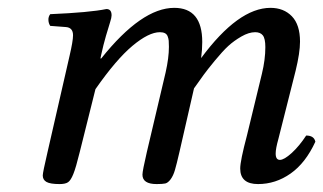

<svg xmlns="http://www.w3.org/2000/svg" viewBox="-20 -459 823 489"><path d="M237.8 -319.8 235.8 -310.1H237.8Q340.8 -439 423.8 -439Q495.1 -439 495.1 -352.1Q495.1 -332 492.2 -311Q586.9 -439 668.9 -439Q702.6 -439 723.4 -417.5Q744.1 -396 744.1 -353Q744.1 -324.7 732.9 -278.8L689 -105Q682.1 -80.6 682.1 -67.9Q682.1 -51.8 692.9 -51.8Q703.6 -51.8 722.9 -69.3Q742.2 -86.9 759.8 -113.8Q779.8 -113.8 783.2 -98.1Q758.3 -43.9 720.2 -17.1Q682.1 9.8 637.2 9.8Q591.8 9.8 591.8 -29.8Q591.8 -49.3 608.9 -113.8L647 -271Q655.8 -307.1 655.8 -338.9Q655.8 -360.8 649.4 -368.9Q643.1 -377 629.9 -377Q613.8 -377 594.7 -366Q575.7 -355 561.5 -342Q547.4 -329.1 527.3 -304.7Q507.3 -280.3 499 -268.8Q490.7 -257.3 474.1 -233.9L437 -71.8Q429.7 -40 425.5 -25.9Q421.4 -11.7 414.6 -2.4Q407.7 6.8 400.9 8.3Q394 9.8 378.9 9.8Q342.8 9.8 342.8 -14.2Q342.8 -23.4 354 -71.8L401.9 -274.9Q410.2 -312 410.2 -339.8Q410.2 -349.6 409.7 -355.2Q409.2 -360.8 407 -366.5Q404.8 -372.1 399.9 -374.5Q395 -377 387.2 -377Q358.9 -377 317.4 -342.3Q275.9 -307.6 223.1 -231.9L183.1 -71.8Q173.3 -31.7 166.7 -15.6Q160.2 0.5 153.3 5.1Q146.5 9.8 131.8 9.8Q107.9 9.8 98.4 4.4Q88.9 -1 88.9 -12.2Q88.9 -19.5 101.1 -71.8L157.2 -316.9Q166 -354.5 166 -369.1Q166 -388.7 147.9 -390.1L107.9 -393.1Q103.5 -399.9 103.3 -408.2Q103 -416.5 107.9 -422.9Q208.5 -427.2 251 -436Q264.2 -436 264.2 -419.9Q264.2 -414.1 260.3 -402.1Q256.3 -390.1 249.8 -367.4Q243.2 -344.7 237.8 -319.8Z"/></svg>

Font: Common Serif News
Style: Italic
Weight: 450
Italic angle: -12°
Designer: Philipp H. Poll, Khaled Hosny
Foundry: Stefan Peev, Context Ltd.
Version: Version 1.026